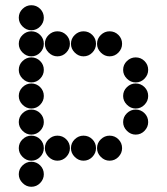

<svg xmlns="http://www.w3.org/2000/svg" viewBox="-20 -718 640 736"><path d="M52 -650Q52 -631 66.5 -616.5Q81 -602 100 -602Q120 -602 134 -616.5Q148 -631 148 -650Q148 -670 134 -684Q120 -698 100 -698Q81 -698 66.5 -684Q52 -670 52 -650ZM52 -550Q52 -531 66.5 -516.5Q81 -502 100 -502Q120 -502 134 -516.5Q148 -531 148 -550Q148 -570 134 -584Q120 -598 100 -598Q81 -598 66.5 -584Q52 -570 52 -550ZM152 -550Q152 -531 166.5 -516.5Q181 -502 200 -502Q220 -502 234 -516.5Q248 -531 248 -550Q248 -570 234 -584Q220 -598 200 -598Q181 -598 166.5 -584Q152 -570 152 -550ZM252 -550Q252 -531 266.5 -516.5Q281 -502 300 -502Q320 -502 334 -516.5Q348 -531 348 -550Q348 -570 334 -584Q320 -598 300 -598Q281 -598 266.5 -584Q252 -570 252 -550ZM352 -550Q352 -531 366.5 -516.5Q381 -502 400 -502Q420 -502 434 -516.5Q448 -531 448 -550Q448 -570 434 -584Q420 -598 400 -598Q381 -598 366.5 -584Q352 -570 352 -550ZM52 -450Q52 -431 66.5 -416.5Q81 -402 100 -402Q120 -402 134 -416.5Q148 -431 148 -450Q148 -470 134 -484Q120 -498 100 -498Q81 -498 66.5 -484Q52 -470 52 -450ZM452 -450Q452 -431 466.5 -416.5Q481 -402 500 -402Q520 -402 534 -416.5Q548 -431 548 -450Q548 -470 534 -484Q520 -498 500 -498Q481 -498 466.5 -484Q452 -470 452 -450ZM52 -350Q52 -331 66.5 -316.5Q81 -302 100 -302Q120 -302 134 -316.5Q148 -331 148 -350Q148 -370 134 -384Q120 -398 100 -398Q81 -398 66.5 -384Q52 -370 52 -350ZM452 -350Q452 -331 466.5 -316.5Q481 -302 500 -302Q520 -302 534 -316.5Q548 -331 548 -350Q548 -370 534 -384Q520 -398 500 -398Q481 -398 466.5 -384Q452 -370 452 -350ZM52 -250Q52 -231 66.5 -216.5Q81 -202 100 -202Q120 -202 134 -216.5Q148 -231 148 -250Q148 -270 134 -284Q120 -298 100 -298Q81 -298 66.5 -284Q52 -270 52 -250ZM452 -250Q452 -231 466.5 -216.5Q481 -202 500 -202Q520 -202 534 -216.5Q548 -231 548 -250Q548 -270 534 -284Q520 -298 500 -298Q481 -298 466.5 -284Q452 -270 452 -250ZM52 -150Q52 -131 66.5 -116.5Q81 -102 100 -102Q120 -102 134 -116.5Q148 -131 148 -150Q148 -170 134 -184Q120 -198 100 -198Q81 -198 66.5 -184Q52 -170 52 -150ZM152 -150Q152 -131 166.5 -116.5Q181 -102 200 -102Q220 -102 234 -116.5Q248 -131 248 -150Q248 -170 234 -184Q220 -198 200 -198Q181 -198 166.5 -184Q152 -170 152 -150ZM252 -150Q252 -131 266.5 -116.5Q281 -102 300 -102Q320 -102 334 -116.5Q348 -131 348 -150Q348 -170 334 -184Q320 -198 300 -198Q281 -198 266.5 -184Q252 -170 252 -150ZM352 -150Q352 -131 366.5 -116.5Q381 -102 400 -102Q420 -102 434 -116.5Q448 -131 448 -150Q448 -170 434 -184Q420 -198 400 -198Q381 -198 366.5 -184Q352 -170 352 -150ZM52 -50Q52 -31 66.5 -16.5Q81 -2 100 -2Q120 -2 134 -16.5Q148 -31 148 -50Q148 -70 134 -84Q120 -98 100 -98Q81 -98 66.5 -84Q52 -70 52 -50Z"/></svg>

Font: Matrix Sans Print
Style: Regular
Weight: 400
Designer: Brad Neil
Version: Version 1.100